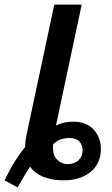

<svg xmlns="http://www.w3.org/2000/svg" viewBox="-83 -780 490 841"><path d="M-5.9 41 -63 9.8Q-41.5 -35.2 -18.6 -71.8Q4.4 -108.4 26.9 -136.2Q26.9 -161.6 36.1 -203.1L154.8 -759.8H274.9L162.1 -230Q195.3 -247.1 236.8 -247.1Q295.4 -247.1 327.1 -212.6Q358.9 -178.2 358.9 -127.9Q358.9 -63.5 313.7 -26.9Q268.6 9.8 194.8 9.8Q147 9.8 108.9 -4.6Q70.8 -19 48.8 -49.8Q35.2 -30.3 22.2 -7.8Q9.3 14.6 -5.9 41ZM214.8 -61Q245.1 -62 262 -79.1Q278.8 -96.2 278.8 -120.1Q278.8 -145.5 264.2 -160.6Q249.5 -175.8 219.2 -175.8Q203.6 -175.8 186.5 -170.7Q169.4 -165.5 149.9 -148.9Q145.5 -102.5 166 -81.8Q186.5 -61 214.8 -61Z"/></svg>

Font: Open Sans Condensed
Style: Bold Italic
Weight: 700
Width: 3
Italic angle: -12°
Designer: Monotype Design Team
Foundry: Monotype Imaging Inc.
Version: Version 3.003; ttfautohint (v1.8.4)